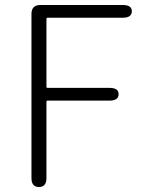

<svg xmlns="http://www.w3.org/2000/svg" viewBox="-20 -749 572 769"><path d="M136 0Q106 0 106 -36V-693Q106 -729 142 -729H472Q508 -729 508 -704Q508 -678 472 -678H171Q166 -678 166 -673V-402Q166 -397 171 -397H419Q455 -397 455 -372Q455 -346 419 -346H171Q166 -346 166 -341V-36Q166 0 136 0Z"/></svg>

Font: Resource Han Rounded JP Light
Style: Regular
Weight: 300
Designer: Cyano Hao (round all glyphs); Ryoko NISHIZUKA 西塚涼子 (kana, bopomofo & ideographs); Paul D. Hunt (Latin, Greek & Cyrillic)
Foundry: Cyano Hao
Version: 0.990